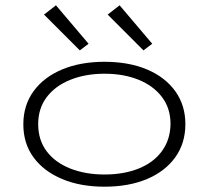

<svg xmlns="http://www.w3.org/2000/svg" viewBox="-20 -696 790 724"><path d="M374 8Q283 8 214 -21Q145 -50 106.5 -102.5Q68 -155 68 -227Q68 -299 106.5 -352Q145 -405 214 -434Q283 -463 374 -463Q466 -463 534.5 -434Q603 -405 641 -352Q679 -299 679 -228Q679 -156 641 -103Q603 -50 534.5 -21Q466 8 374 8ZM374 -38Q447 -38 503 -60.5Q559 -83 590.5 -126Q622 -169 623 -228Q623 -288 590.5 -330.5Q558 -373 502 -395.5Q446 -418 374 -418Q302 -418 245 -395Q188 -372 156 -329.5Q124 -287 124 -228Q124 -168 156 -125.5Q188 -83 245 -60.5Q302 -38 374 -38ZM281 -506 146 -641 191 -676 314 -531ZM521 -506 386 -641 431 -676 554 -531Z"/></svg>

Font: Inconsolata ExtraExpanded Light
Style: Regular
Weight: 300
Width: 8
Monospace: yes
Designer: Raph Levien, Cyreal, Brenton Simpson
Foundry: Raph Levien, Cyreal, Google
Version: Version 3.001; ttfautohint (v1.8.2.53-6de2)